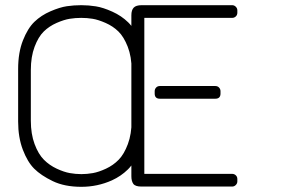

<svg xmlns="http://www.w3.org/2000/svg" viewBox="-20 -720 1146 741"><path d="M527 -700H876Q884 -700 890 -694Q896 -688 896 -680V-671Q896 -662 890 -656.5Q884 -651 876 -651H537V-49H876Q884 -49 890 -43.5Q896 -38 896 -29V-20Q896 -12 890 -6Q884 0 876 0H526Q502 0 494.5 -10.5Q487 -21 487 -40V-661Q487 -681 496 -690.5Q505 -700 527 -700ZM597 -388H811Q820 -388 825.5 -382Q831 -376 831 -368V-359Q831 -339 811 -339H597Q577 -339 577 -359V-368Q577 -376 582.5 -382Q588 -388 597 -388ZM537 -454V-251Q537 -188 518.5 -140Q500 -92 473.5 -66Q447 -40 412 -24Q356 1 294 1Q229 1 183.5 -21Q138 -43 112 -69Q86 -95 68 -142.5Q50 -190 50 -251V-454Q50 -517 68.5 -564Q87 -611 113 -636Q139 -661 175 -676.5Q211 -692 238 -696Q265 -700 293.5 -700Q322 -700 350 -695.5Q378 -691 413.5 -675Q449 -659 475 -633.5Q501 -608 519 -561.5Q537 -515 537 -454ZM99 -450V-254Q99 -203 113.5 -164Q128 -125 149.5 -103.5Q171 -82 199 -69Q227 -56 249.5 -52Q272 -48 294 -48Q316 -48 338.5 -52Q361 -56 389 -69Q417 -82 438 -103.5Q459 -125 473.5 -164Q488 -203 488 -254V-450Q488 -501 473 -539.5Q458 -578 437 -598.5Q416 -619 387.5 -631.5Q359 -644 337.5 -647.5Q316 -651 293.5 -651Q271 -651 249 -647.5Q227 -644 198.5 -631.5Q170 -619 149 -598.5Q128 -578 113.5 -539.5Q99 -501 99 -450Z"/></svg>

Font: Text Me One
Style: Regular
Weight: 400
Designer: Julia Petretta
Foundry: Julia Petretta
Version: Version 1.003